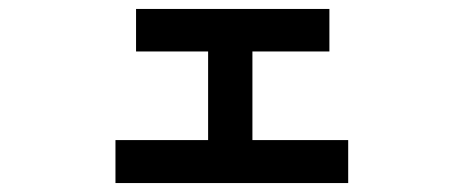

<svg xmlns="http://www.w3.org/2000/svg" viewBox="-20 -347 1040 429"><path d="M238 62V-34H445V-232H284V-327H716V-232H544V-34H758V62Z"/></svg>

Font: D2Coding ligature
Style: Bold
Weight: 700
Monospace: yes
Designer: Yong-Rak Park; Jeong-Hwan Yoon; Sang-Min Lee;
Foundry: NHN Corporation
Version: Version 1.3.2; Build 20180524